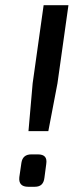

<svg xmlns="http://www.w3.org/2000/svg" viewBox="-20 -715 316 735"><path d="M242 -695 200 -396 165 -213H89L105 -396L147 -695ZM125 -124Q144 -124 152 -115Q160 -106 157 -87L150 -34Q148 -17 139 -8.5Q130 0 113 0H88Q50 0 54 -37L62 -92Q67 -124 100 -124Z"/></svg>

Font: Exo 2 Medium
Style: Italic
Weight: 500
Italic angle: -8°
Designer: Natanael Gama
Foundry: Natanael Gama
Version: Version 2.010